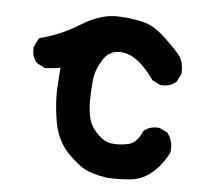

<svg xmlns="http://www.w3.org/2000/svg" viewBox="-41 -489 581 543"><g transform="rotate(5 250.0 -217.0)"><path d="M280.8 11.7Q271 10.3 261.7 8.3Q252.4 6.3 243.7 3.7Q234.9 1 227.1 -2Q213.9 -7.3 199.5 -18.3Q185.1 -29.3 168.9 -45.9Q135.3 -80.6 126 -135.3Q117.2 -188 119.6 -230Q121.6 -262.2 123.5 -287.1Q101.1 -282.2 82 -282.2H79.6L77.6 -283.2L58.1 -293L56.2 -293.9L55.2 -295.4Q40.5 -312 43 -337.9V-339.8L43.9 -341.3L53.7 -360.8L55.7 -364.7L60.1 -365.7Q119.1 -381.3 170.4 -413.6Q226.1 -448.2 276.4 -445.3Q286.1 -444.8 294.9 -444.1Q303.7 -443.4 311.5 -442.1Q319.3 -440.9 326.4 -439.7Q333.5 -438.5 339.8 -437.3Q346.2 -436 351.6 -434.1Q378.9 -425.8 409.7 -397Q424.3 -382.8 434.8 -372.1Q445.3 -361.3 452.1 -353Q467.8 -334.5 465.8 -301.3V-299.3L464.8 -297.4L455.1 -277.8L454.1 -275.9L452.6 -274.9Q436 -260.3 410.2 -262.7H408.2L406.7 -263.7L387.2 -273.4L385.3 -274.4L383.8 -276.9Q370.6 -295.4 357.2 -309.3Q343.8 -323.2 330.6 -331.5Q305.2 -348.1 278.8 -345.2Q275.4 -344.7 272 -344Q268.6 -343.3 265.4 -341.8Q262.2 -340.3 259.3 -338.6Q256.3 -336.9 253.4 -334.7Q250.5 -332.5 247.8 -329.6Q245.1 -326.7 242.7 -323.2Q240.2 -319.8 237.8 -315.9Q220.2 -287.1 217.8 -258.8Q216.3 -244.1 215.6 -229.5Q214.8 -214.8 214.8 -201.2Q214.8 -173.8 220.2 -150.9Q221.2 -148.4 221.9 -146Q222.7 -143.6 223.4 -141.1Q224.1 -138.7 225.3 -136.5Q226.6 -134.3 227.8 -131.8Q229 -129.4 230.5 -127.2Q231.9 -125 233.6 -122.6Q235.4 -120.1 237.3 -117.7Q239.3 -115.2 241.5 -113Q243.7 -110.8 245.6 -108.4Q255.9 -98.1 265.9 -92.5Q275.9 -86.9 286.1 -85.9Q309.1 -83 334.5 -88.9Q357.4 -94.2 371.1 -126L371.6 -127.9L373.5 -129.4Q390.1 -144 416 -141.6H418L419.4 -140.6L439 -130.9L440.9 -129.9L442.4 -127.4Q458.5 -105 454.1 -75.7L453.6 -74.2L453.1 -72.8Q435.5 -38.6 409.2 -16.1Q400.4 -8.3 390.4 -2.7Q380.4 2.9 369.6 6.3Q358.9 9.8 347.7 10.7Q315.4 13.7 281.7 11.7H281.2Z"/></g></svg>

Font: NaikaiFont
Style: Bold
Weight: 700
Version: Version 1.89